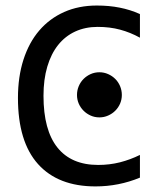

<svg xmlns="http://www.w3.org/2000/svg" viewBox="-20 -666 590 694"><path d="M485.8 -23.9V-106C462.7 -94.6 438.6 -85.7 413.6 -79.3C388.5 -73 362.3 -69.8 335 -69.8C270.2 -69.8 221 -90.8 187.5 -132.8C154 -174.8 137.2 -237.1 137.2 -319.8C137.2 -359.2 141.8 -394.3 150.9 -425C160 -455.8 173 -481.9 189.9 -503.2C206.9 -524.5 227.5 -540.8 251.7 -552C276 -563.2 303.1 -568.8 333 -568.8C362.3 -568.8 389.3 -565.5 414.1 -558.8C438.8 -552.2 462.7 -542.5 485.8 -529.8V-615.2C462.4 -625.7 438 -633.4 412.6 -638.4C387.2 -643.5 359.7 -646 330.1 -646C286.5 -646 247.1 -638.2 211.9 -622.6C176.8 -606.9 146.8 -584.7 122.1 -555.9C97.3 -527.1 78.3 -492 64.9 -450.7C51.6 -409.3 44.9 -363.1 44.9 -312C44.9 -206.5 69.1 -126.9 117.4 -73C165.8 -19.1 235 7.8 325.2 7.8C381.2 7.8 434.7 -2.8 485.8 -23.9ZM339.4 -404.8C328 -404.8 317.4 -402.6 307.6 -398.2C297.9 -393.8 289.3 -387.9 282 -380.6C274.7 -373.3 268.9 -364.6 264.6 -354.5C260.4 -344.4 258.3 -333.8 258.3 -322.8C258.3 -311.7 260.4 -301.3 264.6 -291.5C268.9 -281.7 274.7 -273.2 282 -265.9C289.3 -258.5 297.9 -252.7 307.6 -248.3C317.4 -243.9 328 -241.7 339.4 -241.7C350.4 -241.7 360.9 -243.9 370.8 -248.3C380.8 -252.7 389.4 -258.5 396.7 -265.9C404.1 -273.2 409.8 -281.7 414.1 -291.5C418.3 -301.3 420.4 -311.7 420.4 -322.8C420.4 -333.8 418.3 -344.4 414.1 -354.5C409.8 -364.6 404.1 -373.3 396.7 -380.6C389.4 -387.9 380.8 -393.8 370.8 -398.2C360.9 -402.6 350.4 -404.8 339.4 -404.8Z"/></svg>

Font: CodeNewRoman Nerd Font Mono
Style: Regular
Weight: 400
Monospace: yes
Designer: Sam Radian
Foundry: Code New Roman
Version: Version 2.00 November 29, 2014;Nerd Fonts 3.2.1